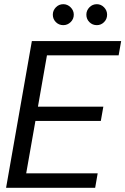

<svg xmlns="http://www.w3.org/2000/svg" viewBox="-20 -896 598 916"><path d="M9 0 132 -700H558L546 -632H204L161 -387H473L461 -319H149L105 -69H446L434 0ZM282 -776Q261 -776 246.5 -790.5Q232 -805 232 -826Q232 -846 246.5 -861Q261 -876 282 -876Q302 -876 317 -861Q332 -846 332 -826Q332 -805 317 -790.5Q302 -776 282 -776ZM442 -776Q421 -776 406.5 -790.5Q392 -805 392 -826Q392 -846 406.5 -861Q421 -876 442 -876Q462 -876 476.5 -861Q491 -846 491 -826Q491 -805 476.5 -790.5Q462 -776 442 -776Z"/></svg>

Font: DM Sans 36pt
Style: Italic
Weight: 400
Italic angle: -10°
Designer: Colophon Foundry, Jonny Pinhorn
Foundry: Colophon Foundry
Version: Version 4.004;gftools[0.9.30]